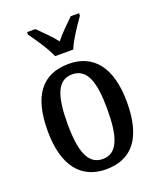

<svg xmlns="http://www.w3.org/2000/svg" viewBox="-143 -855 795 955"><g transform="rotate(-20 254.5 -378.0)"><path d="M206 -606H302C320 -651 364 -715 391 -753V-766H347C318 -737 279 -701 253 -667C227 -701 189 -737 160 -766H116V-753C143 -715 188 -651 206 -606ZM253 10C391 10 464 -81 464 -269C464 -456 385 -547 256 -547C116 -547 44 -456 44 -269C44 -81 124 10 253 10ZM255 -44C178 -44 149 -121 149 -269C149 -417 177 -492 254 -492C332 -492 360 -417 360 -269C360 -121 332 -44 255 -44Z"/></g></svg>

Font: Noto Serif Condensed Medium
Style: Regular
Weight: 500
Width: 3
Designer: Monotype Design Team
Foundry: Monotype Imaging Inc.
Version: Version 2.015